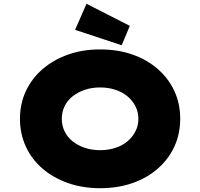

<svg xmlns="http://www.w3.org/2000/svg" viewBox="-20 -980 1053 1010"><path d="M507 10Q414 10 336.5 -17.5Q259 -45 202.5 -94Q146 -143 115.5 -210Q85 -277 85 -355Q85 -434 116 -500.5Q147 -567 203.5 -616Q260 -665 337 -692.5Q414 -720 506 -720Q600 -720 677 -693Q754 -666 810.5 -616.5Q867 -567 897.5 -500.5Q928 -434 928 -356Q928 -276 897.5 -209.5Q867 -143 810.5 -93.5Q754 -44 677 -17Q600 10 507 10ZM507 -190Q551 -190 588 -202.5Q625 -215 651.5 -237.5Q678 -260 693 -290Q708 -320 708 -355Q708 -390 693 -420Q678 -450 651.5 -472.5Q625 -495 587.5 -507.5Q550 -520 507 -520Q463 -520 426 -507.5Q389 -495 361.5 -473Q334 -451 319.5 -420.5Q305 -390 305 -355Q305 -320 319.5 -289.5Q334 -259 361.5 -237Q389 -215 426 -202.5Q463 -190 507 -190ZM620 -742 375 -823 435 -960 663 -844Z"/></svg>

Font: Lexend Giga Black
Style: Regular
Weight: 900
Designer: Bonnie Shaver-Troup, Thomas Jockin
Foundry: Lexend
Version: Version 1.007